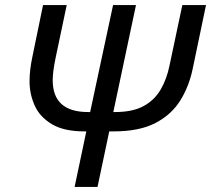

<svg xmlns="http://www.w3.org/2000/svg" viewBox="-20 -734 829 754"><path d="M273 0 319 -218H312Q231 -218 183.5 -246.5Q136 -275 116 -320Q96 -365 96 -415Q96 -460 108 -515L149 -714H242L198 -505Q192 -476 189.5 -455Q187 -434 187 -419Q187 -294 326 -294H334L424 -714H514L425 -294H432Q500 -294 543 -317Q586 -340 610.5 -381.5Q635 -423 646 -478L696 -714H789L738 -470Q724 -398 689 -341Q654 -284 590.5 -251Q527 -218 427 -218H409L363 0Z"/></svg>

Font: Noto IKEA Latin
Style: Italic
Weight: 400
Italic angle: -12°
Designer: Monotype Design Team
Foundry: Monotype Imaging Inc.
Version: Version 1.0